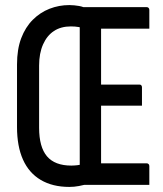

<svg xmlns="http://www.w3.org/2000/svg" viewBox="-20 -728 640 756"><path d="M253 -708Q263 -708 272.5 -707Q282 -706 291 -704.5Q300 -703 308 -700H326H557Q562 -700 565 -697Q568 -694 568 -689Q568 -670 568 -651.5Q568 -633 568 -615H349H314Q304 -619 290 -621.5Q276 -624 259 -624Q220 -624 192.5 -606Q165 -588 149.5 -553Q134 -518 134 -470V-225Q134 -149 165 -112.5Q196 -76 261 -76Q268 -76 273.5 -76.5Q279 -77 284.5 -77.5Q290 -78 294 -79Q294 -153 294 -227.5Q294 -302 294 -376Q294 -450 294 -524.5Q294 -599 294 -673H385L378 -662Q378 -642 378 -622Q378 -602 378 -581Q378 -518 378 -456Q378 -394 378 -331.5Q378 -269 378 -207.5Q378 -146 378 -85H557Q562 -85 565 -82Q568 -79 568 -74Q568 -56 568 -37.5Q568 -19 568 0H356Q348 0 337 0Q326 0 300 0V-8H344Q309 1 290.5 4.5Q272 8 253 8Q187 8 140.5 -19.5Q94 -47 70.5 -99.5Q47 -152 47 -228V-474Q47 -534 63.5 -577.5Q80 -621 109 -650Q138 -679 175 -693.5Q212 -708 253 -708ZM342 -395H529Q534 -395 536.5 -392Q539 -389 539 -384Q539 -365 539 -348Q539 -331 539 -312H342Z"/></svg>

Font: Rec Mono Linear
Style: Regular
Weight: 400
Monospace: yes
Version: Version 1.085; ttfautohint (v1.8.4.7-5d5b)